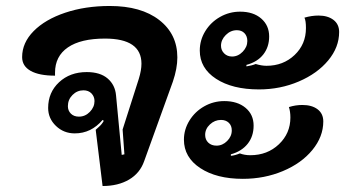

<svg xmlns="http://www.w3.org/2000/svg" viewBox="-20 -613 1154 642"><path d="M300 -179Q303 -182 312 -190Q321 -198 327 -209L323 -212Q285 -167 230 -167Q193 -167 167 -192Q141 -217 141 -252Q141 -304 177.5 -338Q214 -372 270 -372Q315 -372 340 -350.5Q365 -329 368 -294L387 -95L396 -97L390 -180L444 -349Q453 -378 453 -400Q453 -484 331 -484Q250 -484 207 -454.5Q164 -425 164 -370V-360Q111 -360 82.5 -376Q54 -392 54 -422Q54 -470 92.5 -509Q131 -548 198 -570.5Q265 -593 347 -593Q452 -593 512.5 -546Q573 -499 573 -421Q573 -384 558 -340L462 -74Q448 -34 411.5 -12.5Q375 9 323 9ZM296 -275Q296 -290 286 -300.5Q276 -311 259 -311Q238 -311 222.5 -295.5Q207 -280 207 -258Q207 -243 217 -233Q227 -223 244 -223Q265 -223 280.5 -239Q296 -255 296 -275Z M648 -444Q648 -479 666.5 -509Q685 -539 716 -556.5Q747 -574 783 -574Q827 -574 853.5 -551Q880 -528 880 -491Q880 -456 860.5 -431Q841 -406 804 -396V-391Q823 -394 835 -399Q855 -393 871 -393Q927 -393 965 -429Q1003 -465 1003 -519Q1003 -544 998 -554Q1022 -561 1045 -561Q1076 -561 1095 -546.5Q1114 -532 1114 -506Q1114 -455 1077.5 -411Q1041 -367 979 -340.5Q917 -314 846 -314Q757 -314 702.5 -349.5Q648 -385 648 -444ZM807 -476Q807 -492 797.5 -502Q788 -512 772 -512Q751 -512 735 -496Q719 -480 719 -460Q719 -445 729.5 -434.5Q740 -424 756 -424Q776 -424 791.5 -440Q807 -456 807 -476ZM595 -146Q595 -180 613.5 -210Q632 -240 663 -257.5Q694 -275 730 -275Q774 -275 801 -252.5Q828 -230 828 -193Q828 -157 808 -132Q788 -107 752 -97V-92Q765 -93 782 -100Q798 -94 817 -94Q874 -94 912.5 -130.5Q951 -167 951 -220Q951 -240 946 -255Q968 -262 991 -262Q1023 -262 1042 -247.5Q1061 -233 1061 -207Q1061 -156 1024.5 -111.5Q988 -67 926 -41Q864 -15 792 -15Q704 -15 649.5 -51Q595 -87 595 -146ZM755 -177Q755 -193 745 -202.5Q735 -212 719 -212Q698 -212 682 -197Q666 -182 666 -162Q666 -146 676.5 -136Q687 -126 704 -126Q724 -126 739.5 -141.5Q755 -157 755 -177Z"/></svg>

Font: K2D
Style: Bold Italic
Weight: 700
Italic angle: -10°
Designer: Katatrad Aksorn Co.,Ltd.
Foundry: Cadson Demak Co.,Ltd.
Version: Version 1.000; ttfautohint (v1.6)